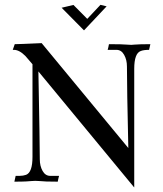

<svg xmlns="http://www.w3.org/2000/svg" viewBox="-20 -764 684 808"><path d="M544.9 24.4H544.4L141.6 -463.4Q147.5 -153.8 147.5 -93.8Q147.5 -65.4 159.2 -44.7Q170.9 -23.9 191.4 -23.9H228.5Q225.1 -11.7 223.1 0.5Q166 0.5 147.5 -2Q136.7 -2.9 128.9 -2.9Q121.1 -2.9 113.8 -2.2Q106.4 -1.5 90.6 -0.5Q74.7 0.5 40.5 0.5L45.9 -23.9H62.5Q77.1 -23.9 89.8 -28.3Q116.7 -38.6 116.7 -103.5V-493.7L87.4 -527.8Q61.5 -554.2 38.6 -554.2H33.7Q39.1 -571.3 42 -578.1Q58.6 -578.1 155.3 -582.5L520 -141.1Q514.2 -394.5 514.2 -484.4Q514.2 -512.2 502.4 -533.2Q490.7 -554.2 470.2 -554.2H433.1Q436.5 -565.9 438.5 -578.1Q495.6 -578.1 514.2 -576.2Q524.9 -575.2 532.7 -575.2Q539.6 -575.2 545.4 -576.2Q566.9 -578.1 612.8 -578.1L607.4 -554.2Q584.5 -554.2 572.3 -549.3Q544.9 -539.6 544.9 -474.6ZM333.5 -636.2 239.3 -731.4 289.1 -743.2 347.2 -684.6 402.8 -743.7 428.7 -737.3Z"/></svg>

Font: Quaaykop
Style: Regular
Weight: 400
Designer: Tup Wanders
Foundry: Free font, DO NOT SELL
Version: Version 1.00;July 31, 2023;FontCreator 11.5.0.2430 64-bit